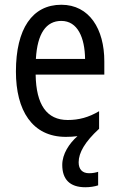

<svg xmlns="http://www.w3.org/2000/svg" viewBox="-20 -566 502 808"><path d="M311 117C311 77 337 31 397 -24V-98C353 -72 312 -61 265 -61C177 -61 132 -125 130 -252H419V-308C419 -444 356 -546 238 -546C116 -546 47 -445 47 -265C47 -102 115 10 257 10C274 10 291 9 306 7C271 38 242 82 242 128C242 188 273 222 339 222C359 222 378 219 393 214V157C384 160 371 163 355 163C327 163 311 147 311 117ZM238 -478C307 -478 337 -407 338 -318H131C137 -425 174 -478 238 -478Z"/></svg>

Font: Noto Sans Georgian Condensed
Style: Regular
Weight: 400
Width: 3
Designer: Monotype Design Team, Akaki Razmadze
Foundry: Google LLC
Version: Version 2.005